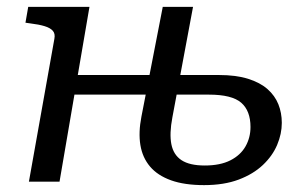

<svg xmlns="http://www.w3.org/2000/svg" viewBox="-20 -528 889 558"><path d="M153 -253H444L454 -310H163ZM64 0H153L240 -508H62L54 -462L68 -460Q93 -457 109.5 -452Q126 -447 133.5 -438.5Q141 -430 138 -415ZM573 10Q631 10 673.5 -6Q716 -22 744 -48.5Q772 -75 785.5 -107Q799 -139 799 -171Q799 -200 789 -225Q779 -250 757.5 -269Q736 -288 701 -299Q666 -310 616 -310H460L450 -253H587Q654 -253 681 -229.5Q708 -206 708 -159Q708 -128 693.5 -102.5Q679 -77 649.5 -62Q620 -47 575 -47Q531 -47 507.5 -62.5Q484 -78 478 -109Q472 -140 481 -187L541 -508H453L391 -189Q382 -143 388 -106.5Q394 -70 416 -44Q438 -18 477 -4Q516 10 573 10Z"/></svg>

Font: Roboto Serif 20pt
Style: Italic
Weight: 400
Italic angle: -10°
Designer: Greg Gazdowicz
Foundry: Commercial Type
Version: Version 1.008